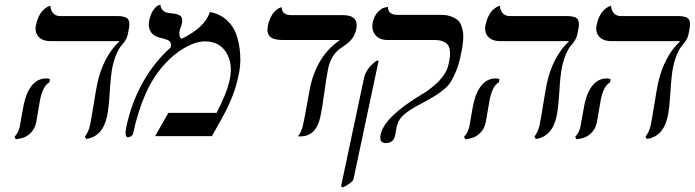

<svg xmlns="http://www.w3.org/2000/svg" viewBox="-20 -585 2985 825"><path d="M152.8 -159.2Q150.9 -149.9 144 -108.6Q137.2 -67.4 135.3 -58.1Q128.9 -27.8 106.2 -8.5Q83.5 10.7 47.4 13.2L42.5 2Q58.6 -12.7 64.9 -41Q66.9 -49.8 73.5 -89.1Q80.1 -128.4 82.5 -138.2Q93.8 -190.4 118.2 -219.2Q142.6 -248 178.7 -248Q189 -248 194.8 -244.1L191.9 -231Q165 -216.3 152.8 -159.2ZM462.9 -295.9Q456.1 -262.7 451.7 -190.4Q447.3 -118.2 439.9 -85Q421.4 1.5 350.6 12.2L344.7 2Q360.8 -18.6 367.2 -48.8Q371.6 -69.8 382.3 -136Q393.1 -202.1 397.5 -223.1Q422.4 -340.8 493.7 -408.2H198.7Q162.1 -408.2 145 -428Q127.9 -447.8 134.8 -479Q139.2 -499.5 147.2 -515.6Q155.3 -531.7 163.6 -539.8Q171.9 -547.9 179.4 -552.7Q187 -557.6 191.9 -558.6L196.8 -560.1Q196.8 -542 207.8 -529.1Q218.8 -516.1 236.8 -516.1H482.9Q520.5 -516.1 530.3 -502.4Q540 -488.8 533.2 -458L528.3 -434.1Q525.4 -421.4 517.3 -409.4Q509.3 -397.5 500.5 -387.7Q491.7 -377.9 481 -354Q470.2 -330.1 462.9 -295.9Z M881.8 -533.2Q923.8 -525.9 953.6 -499.3Q983.4 -472.7 996.3 -434.3Q1009.3 -396 1012.2 -348.4Q1015.1 -300.8 1002.9 -252Q986.3 -172.9 937 -83L890.6 0H646.5L703.6 -100.1H910.6Q954.1 -183.1 966.8 -241.2Q981.9 -311.5 952.1 -359.4Q922.4 -407.2 859.9 -407.2Q820.8 -407.2 771.7 -378.7Q722.7 -350.1 680.7 -301.8Q592.8 -202.6 551.3 -8.8Q550.3 -4.9 543.5 0Q536.6 4.9 530.3 4.9Q513.2 4.9 523.4 -42Q544.9 -144 594 -231.4Q643.1 -318.8 713.4 -380.9Q717.3 -399.9 708.5 -408Q699.7 -416 667.5 -422.9Q639.2 -429.2 627.2 -449.5Q615.2 -469.7 621.1 -497.1Q627 -524.9 639.2 -542Q651.4 -559.1 660.6 -562L669.4 -564.9Q669.9 -550.8 678.2 -542.2Q686.5 -533.7 694.6 -531.5Q702.6 -529.3 715.8 -527.8Q727.5 -526.9 734.9 -525.4Q742.2 -523.9 750.5 -519.8Q758.8 -515.6 761.7 -506.8Q764.6 -498 761.7 -484.9Q759.8 -476.1 756.3 -467.5Q752.9 -459 752 -453.1Q746.6 -427.7 760.3 -418Q861.3 -467.8 881.8 -533.2Z M1390.1 -291Q1382.8 -256.8 1373.8 -188.5Q1364.7 -120.1 1356.9 -85Q1338.9 1 1271 1H1259.8Q1275.4 -16.6 1282.2 -48.8Q1289.6 -82 1298.6 -133.5Q1307.6 -185.1 1312 -207Q1341.3 -345.7 1440.9 -413.1H1192.9Q1155.3 -413.1 1139.9 -428.2Q1124.5 -443.4 1130.9 -474.1Q1135.3 -494.6 1143.1 -510.5Q1150.9 -526.4 1158.7 -534.2Q1166.5 -542 1173.6 -546.9Q1180.7 -551.8 1185.5 -552.7L1189.9 -554.2Q1191.4 -520 1231.4 -520H1453.6Q1523.9 -520 1510.3 -458Q1505.4 -435.5 1493.4 -419.7Q1481.4 -403.8 1466.8 -394Q1452.1 -384.3 1437.3 -373Q1422.4 -361.8 1409.4 -341.3Q1396.5 -320.8 1390.1 -291Z M1454.1 220.2 1445.3 215.8 1544.4 -251Q1553.2 -291 1598.1 -324.2H1606.9L1499 184.1Q1496.1 198.2 1454.1 220.2ZM1684.1 -38.1Q1683.6 -35.6 1681.4 -23.2Q1679.2 -10.7 1677.7 -2.9Q1670.9 30.3 1636.7 29.8Q1607.9 29.8 1615.7 -7.8Q1631.8 -83 1793.5 -180.2Q1802.7 -185.1 1816.2 -194.6Q1829.6 -204.1 1849.9 -221.2Q1870.1 -238.3 1886.5 -262Q1902.8 -285.6 1907.7 -310.1Q1911.1 -326.7 1912.8 -337.9Q1914.6 -349.1 1913.3 -364.7Q1912.1 -380.4 1906 -389.9Q1899.9 -399.4 1885.3 -406.2Q1870.6 -413.1 1847.7 -413.1H1645Q1610.4 -413.1 1592.8 -434.8Q1575.2 -456.5 1581.5 -487.8Q1587.9 -517.1 1604.2 -533.9Q1620.6 -550.8 1633.8 -552.7L1647 -555.2Q1647 -521 1689 -521H1875Q1899.9 -521 1918 -514.4Q1936 -507.8 1946.8 -498.5Q1957.5 -489.3 1962.9 -473.1Q1968.3 -457 1970 -443.4Q1971.7 -429.7 1969.7 -409.2Q1967.8 -388.7 1965.6 -376.2Q1963.4 -363.8 1959 -344.2Q1951.2 -307.1 1939.5 -278.8Q1927.7 -250.5 1916.7 -232.9Q1905.8 -215.3 1884.5 -198.5Q1863.3 -181.6 1849.1 -173.1Q1835 -164.6 1804.7 -147.9Q1774.4 -131.8 1758.5 -122.6Q1742.7 -113.3 1724.6 -99.6Q1706.5 -85.9 1697.3 -71.3Q1688 -56.6 1684.1 -38.1Z M2084.5 -159.2Q2082.5 -149.9 2075.7 -108.6Q2068.8 -67.4 2066.9 -58.1Q2060.5 -27.8 2037.8 -8.5Q2015.1 10.7 1979 13.2L1974.1 2Q1990.2 -12.7 1996.6 -41Q1998.5 -49.8 2005.1 -89.1Q2011.7 -128.4 2014.2 -138.2Q2025.4 -190.4 2049.8 -219.2Q2074.2 -248 2110.4 -248Q2120.6 -248 2126.5 -244.1L2123.5 -231Q2096.7 -216.3 2084.5 -159.2ZM2394.5 -295.9Q2387.7 -262.7 2383.3 -190.4Q2378.9 -118.2 2371.6 -85Q2353 1.5 2282.2 12.2L2276.4 2Q2292.5 -18.6 2298.8 -48.8Q2303.2 -69.8 2314 -136Q2324.7 -202.1 2329.1 -223.1Q2354 -340.8 2425.3 -408.2H2130.4Q2093.8 -408.2 2076.7 -428Q2059.6 -447.8 2066.4 -479Q2070.8 -499.5 2078.9 -515.6Q2086.9 -531.7 2095.2 -539.8Q2103.5 -547.9 2111.1 -552.7Q2118.7 -557.6 2123.5 -558.6L2128.4 -560.1Q2128.4 -542 2139.4 -529.1Q2150.4 -516.1 2168.5 -516.1H2414.6Q2452.1 -516.1 2461.9 -502.4Q2471.7 -488.8 2464.8 -458L2460 -434.1Q2457 -421.4 2449 -409.4Q2440.9 -397.5 2432.1 -387.7Q2423.3 -377.9 2412.6 -354Q2401.9 -330.1 2394.5 -295.9Z M2562 -159.2Q2560.1 -149.9 2553.2 -108.6Q2546.4 -67.4 2544.4 -58.1Q2538.1 -27.8 2515.4 -8.5Q2492.7 10.7 2456.5 13.2L2451.7 2Q2467.8 -12.7 2474.1 -41Q2476.1 -49.8 2482.7 -89.1Q2489.3 -128.4 2491.7 -138.2Q2502.9 -190.4 2527.3 -219.2Q2551.8 -248 2587.9 -248Q2598.1 -248 2604 -244.1L2601.1 -231Q2574.2 -216.3 2562 -159.2ZM2872.1 -295.9Q2865.2 -262.7 2860.8 -190.4Q2856.4 -118.2 2849.1 -85Q2830.6 1.5 2759.8 12.2L2753.9 2Q2770 -18.6 2776.4 -48.8Q2780.8 -69.8 2791.5 -136Q2802.2 -202.1 2806.6 -223.1Q2831.5 -340.8 2902.8 -408.2H2607.9Q2571.3 -408.2 2554.2 -428Q2537.1 -447.8 2543.9 -479Q2548.3 -499.5 2556.4 -515.6Q2564.5 -531.7 2572.8 -539.8Q2581.1 -547.9 2588.6 -552.7Q2596.2 -557.6 2601.1 -558.6L2606 -560.1Q2606 -542 2616.9 -529.1Q2627.9 -516.1 2646 -516.1H2892.1Q2929.7 -516.1 2939.5 -502.4Q2949.2 -488.8 2942.4 -458L2937.5 -434.1Q2934.6 -421.4 2926.5 -409.4Q2918.5 -397.5 2909.7 -387.7Q2900.9 -377.9 2890.1 -354Q2879.4 -330.1 2872.1 -295.9Z"/></svg>

Font: Linux Biolinum O
Style: Italic
Weight: 400
Italic angle: -12°
Designer: Philipp H. Poll
Foundry: Philipp H. Poll
Version: Version 1.1.3